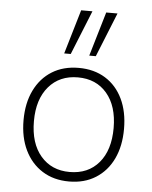

<svg xmlns="http://www.w3.org/2000/svg" viewBox="-54 -794 672 847"><g transform="rotate(5 282.5 -370.5)"><path d="M283 8Q215 8 165 -23.5Q115 -55 87.5 -111.5Q60 -168 60 -244Q60 -320 87.5 -376.5Q115 -433 165 -464Q215 -495 283 -495Q351 -495 401 -464Q451 -433 478 -376.5Q505 -320 505 -244Q505 -168 478 -111.5Q451 -55 401 -23.5Q351 8 283 8ZM282 -34Q364 -34 411.5 -90Q459 -146 459 -244Q459 -341 411.5 -397Q364 -453 283 -453Q202 -453 154 -397Q106 -341 106 -244Q106 -146 154 -90Q202 -34 282 -34ZM324 -553 382 -749H432L353 -553ZM213 -553 271 -749H321L242 -553Z"/></g></svg>

Font: Nunito Sans 10pt ExtraLight
Style: Regular
Weight: 250
Designer: Vernon Adams
Foundry: Vernon Adams
Version: Version 3.101;gftools[0.9.27]